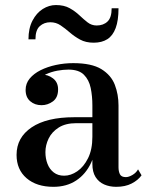

<svg xmlns="http://www.w3.org/2000/svg" viewBox="-20 -712 579 742"><path d="M429 10Q403.5 10 382.5 0.8Q361.5 -8.5 349.2 -28Q337 -47.5 337 -78.5V-304.5Q337 -340.5 330.5 -372Q324 -403.5 304.2 -423.2Q284.5 -443 244.5 -443Q224.5 -443 201.5 -438.8Q178.5 -434.5 158.2 -425.2Q138 -416 125 -401Q112 -386 112 -364.5H80Q80 -391.5 98.8 -407.8Q117.5 -424 140.5 -424Q165.5 -424 185 -409Q204.5 -394 204.5 -366.5Q204.5 -335 184.5 -320.2Q164.5 -305.5 140.5 -305.5Q114.5 -305.5 96.8 -320.8Q79 -336 79 -364.5Q79 -389.5 94.8 -408.5Q110.5 -427.5 137 -440.8Q163.5 -454 196.2 -461Q229 -468 263 -468Q334 -468 371.8 -444.8Q409.5 -421.5 423.8 -384.2Q438 -347 438 -304.5V-65.5Q438 -49.5 443.5 -38.5Q449 -27.5 466.5 -27.5Q477.5 -27.5 491.8 -35.8Q506 -44 513.5 -57.5L527 -34.5Q513.5 -15.5 488.8 -2.8Q464 10 429 10ZM186.5 10Q121.5 10 82.8 -23.2Q44 -56.5 44 -113.5Q44 -180.5 102.2 -219.8Q160.5 -259 267 -259H383.5V-236H275.5Q233.5 -236 207 -219.2Q180.5 -202.5 168 -176.8Q155.5 -151 155.5 -124Q155.5 -99.5 163.5 -78.8Q171.5 -58 187.8 -45.5Q204 -33 228 -33Q253.5 -33 278.5 -50Q303.5 -67 320.2 -100.5Q337 -134 337 -183.5H352.5Q352.5 -126.5 332 -82.8Q311.5 -39 274.5 -14.5Q237.5 10 186.5 10ZM342 -547Q311.5 -547 289.5 -559Q267.5 -571 249.8 -586.5Q232 -602 214.2 -614Q196.5 -626 174.5 -626Q150.5 -626 133.8 -611Q117 -596 117 -560H90Q90 -602.5 105.5 -632.2Q121 -662 145.2 -677.2Q169.5 -692.5 196 -692.5Q227.5 -692.5 249 -680.5Q270.5 -668.5 286.8 -653Q303 -637.5 318.5 -625.5Q334 -613.5 353.5 -613.5Q379.5 -613.5 395.5 -628.8Q411.5 -644 411.5 -680H438Q438 -633 427 -603.5Q416 -574 394.8 -560.5Q373.5 -547 342 -547Z"/></svg>

Font: Bodoni Moda SC 9pt Medium
Style: Regular
Weight: 500
Designer: Owen Earl
Foundry: indestructible type
Version: Version 2.005